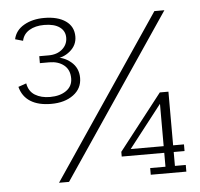

<svg xmlns="http://www.w3.org/2000/svg" viewBox="-46 -641 716 688"><g transform="rotate(-5 311.5 -296.5)"><path d="M136 -284Q90 -284 61.5 -302Q33 -320 24 -355L53 -365Q58 -336 80 -322.5Q102 -309 134 -309Q170 -309 192.5 -325Q215 -341 215 -369Q215 -400 194.5 -416.5Q174 -433 142 -433H108V-458H142Q172 -458 191 -474.5Q210 -491 210 -516Q210 -540 190.5 -554Q171 -568 135 -568Q103 -568 81.5 -555Q60 -542 55 -518L27 -526Q34 -558 64.5 -575.5Q95 -593 137 -593Q186 -593 214.5 -573Q243 -553 243 -517Q243 -486 218 -465Q193 -444 161 -444V-448Q194 -448 220.5 -426Q247 -404 247 -368Q247 -330 216 -307Q185 -284 136 -284ZM139 0 533 -583H569L175 0ZM469 0V-24H524V-74H371V-91L527 -291H558V-98H597V-74H558V-24H597V0ZM396 -86 391 -98H524V-272L537 -267Z"/></g></svg>

Font: Rokkitt ExtraLight
Style: Regular
Weight: 250
Version: Version 3.103